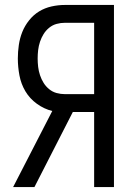

<svg xmlns="http://www.w3.org/2000/svg" viewBox="-20 -755 540 775"><path d="M33 0H119L274 -303H360V0H440V-735H242Q215 -735 188 -729Q161 -723 138 -709Q115 -695 97.5 -673Q80 -651 70 -626Q60 -601 56 -573.5Q52 -546 52 -519Q52 -485 58.5 -450.5Q65 -416 82.5 -386.5Q100 -357 129 -336Q158 -315 191 -307ZM242 -375Q225 -375 208.5 -379.5Q192 -384 178.5 -395Q165 -406 156 -420.5Q147 -435 141.5 -451.5Q136 -468 134 -485Q132 -502 132 -519Q132 -536 134 -553Q136 -570 141.5 -586.5Q147 -603 156 -617.5Q165 -632 178.5 -643Q192 -654 208.5 -658.5Q225 -663 242 -663H360V-375Z"/></svg>

Font: Iosevka SS09
Style: Regular
Weight: 400
Monospace: yes
Designer: Belleve Invis
Foundry: Belleve Invis
Version: Version 5.2.1; ttfautohint (v1.8.3)